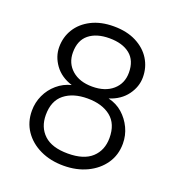

<svg xmlns="http://www.w3.org/2000/svg" viewBox="-131 -819 866 938"><g transform="rotate(20 302.0 -350.0)"><path d="M302 12Q234 12 180.5 -13.5Q127 -39 96.5 -84Q66 -129 66 -188Q66 -231 83.5 -269Q101 -307 133 -334.5Q165 -362 206 -372Q147 -391 116 -434Q85 -477 85 -526Q85 -578 111 -620Q137 -662 186 -687Q235 -712 302 -712Q370 -712 419 -687Q468 -662 494 -620Q520 -578 520 -526Q520 -477 488.5 -434Q457 -391 398 -372Q441 -362 472 -334.5Q503 -307 521 -269Q539 -231 539 -188Q539 -129 508 -84Q477 -39 423.5 -13.5Q370 12 302 12ZM302 -51Q385 -51 426.5 -89.5Q468 -128 468 -192Q468 -265 423 -301Q378 -337 302 -337Q227 -337 182 -301Q137 -265 137 -192Q137 -128 178 -89.5Q219 -51 302 -51ZM302 -399Q369 -399 408.5 -433.5Q448 -468 448 -524Q448 -587 409 -618.5Q370 -650 302 -650Q235 -650 196 -618.5Q157 -587 157 -524Q157 -468 196.5 -433.5Q236 -399 302 -399Z"/></g></svg>

Font: DM Sans 16pt Light
Style: Regular
Weight: 300
Version: Version 4.004;gftools[0.9.30]